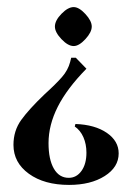

<svg xmlns="http://www.w3.org/2000/svg" viewBox="-20 -352 370 542"><path d="M188 -222Q172 -222 153.5 -241.5Q135 -261 135 -277Q135 -294 153.5 -313Q172 -332 188 -332Q203 -332 221 -312.5Q239 -293 239 -277Q239 -261 221 -241.5Q203 -222 188 -222ZM18 57Q18 17 40 -13.5Q62 -44 106 -86Q138 -115 155 -134.5Q172 -154 178 -177L181 -189H194L224 -158Q169 -102 143 -50.5Q117 1 117 52Q117 98 132 124Q147 150 174 150Q196 150 210 130.5Q224 111 224 79Q224 55 215.5 35.5Q207 16 191 5L193 -2Q248 0 281.5 23Q315 46 315 81Q315 120 275.5 145Q236 170 175 170Q105 170 61.5 138.5Q18 107 18 57Z"/></svg>

Font: Katibeh
Style: Regular
Weight: 400
Designer: Arabic design by Kourosh Beigpour, Latin design by Eduardo Tunni, engineering by Lasse Fister
Version: Version 1.000